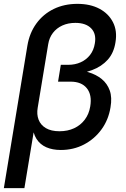

<svg xmlns="http://www.w3.org/2000/svg" viewBox="-28 -757 644 981"><path d="M-8.3 204.1 111.8 -522.9Q122.6 -588.4 157.7 -636.7Q192.9 -685.1 246.6 -711.2Q300.3 -737.3 367.7 -737.3Q433.1 -737.3 480 -712.4Q526.9 -687.5 549.3 -643.3Q571.8 -599.1 562 -541Q553.7 -486.8 522.5 -451.9Q491.2 -417 442.1 -398.7Q393.1 -380.4 330.6 -375L335.4 -403.8Q382.8 -400.4 423.3 -388.2Q463.9 -376 491.9 -353Q520 -330.1 532.7 -294.7Q545.4 -259.3 536.6 -208.5Q526.4 -145 490.7 -95.9Q455.1 -46.9 401.4 -18.8Q347.7 9.3 282.7 9.3Q240.2 9.3 208.5 -4.6Q176.8 -18.6 158.4 -47.4Q140.1 -76.2 137.2 -121.6L150.9 -123.5L96.7 204.1ZM275.9 -86.4Q317.9 -86.4 350.8 -101.8Q383.8 -117.2 405.3 -145.8Q426.8 -174.3 433.1 -213.4Q442.9 -272 415.8 -305.9Q388.7 -339.8 332.5 -339.8H268.6L282.7 -425.8H320.3Q356 -425.8 384.8 -439Q413.6 -452.1 432.4 -476.6Q451.2 -501 456.5 -534.7Q465.3 -583.5 438.2 -611.8Q411.1 -640.1 356.9 -640.1Q319.8 -640.1 290.5 -626.7Q261.2 -613.3 242.4 -588.9Q223.6 -564.5 218.3 -531.2L164.6 -206.5Q158.7 -172.9 169.2 -145.5Q179.7 -118.2 206.5 -102.3Q233.4 -86.4 275.9 -86.4Z"/></svg>

Font: Inter 17pt Medium
Style: Italic
Weight: 500
Italic angle: -9.3988°
Version: Version 4.001;git-66647c0bb